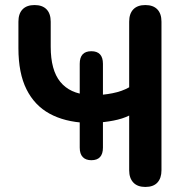

<svg xmlns="http://www.w3.org/2000/svg" viewBox="-20 -733 736 761"><path d="M556 8Q525 8 508.5 -9.5Q492 -27 492 -58V-275Q466 -262 429.5 -255Q393 -248 360 -247L388 -264V-148Q388 -98 342 -98Q320 -98 308 -110.5Q296 -123 296 -148V-264L320 -246Q236 -250 176.5 -282.5Q117 -315 85 -379Q53 -443 53 -542V-647Q53 -679 69.5 -696Q86 -713 117 -713Q148 -713 164.5 -696Q181 -679 181 -647V-548Q181 -455 219 -408.5Q257 -362 330 -357L296 -346V-480Q296 -530 342 -530Q365 -530 376.5 -517.5Q388 -505 388 -480V-346L353 -356Q388 -356 426 -363.5Q464 -371 492 -387V-647Q492 -679 508.5 -696Q525 -713 556 -713Q587 -713 603.5 -696Q620 -679 620 -647V-58Q620 -27 604 -9.5Q588 8 556 8Z"/></svg>

Font: Nunito ExtraLight
Style: Regular
Weight: 200
Designer: Vernon Adams
Foundry: Vernon Adams
Version: Version 3.602